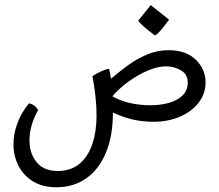

<svg xmlns="http://www.w3.org/2000/svg" viewBox="-20 -478 882 773"><path d="M207.5 275.9Q151.4 275.9 112.8 252.2Q74.2 228.5 54.2 189Q34.2 149.4 34.2 102.5Q34.2 62 49.6 19.3Q64.9 -23.4 96.7 -62Q120.6 -57.1 133.3 -34.7Q98.6 27.8 98.6 87.4Q98.6 139.6 127.4 175Q156.2 210.4 212.4 210.4Q265.6 210.4 300.3 181.2Q335 151.9 351.8 101.6Q368.7 51.3 368.7 -11.7Q368.7 -47.9 365.2 -80.8Q361.8 -113.8 357.9 -138.2Q354 -162.6 352.1 -171.4Q366.7 -181.2 385.3 -189.9Q403.8 -198.7 418.9 -201.2Q420.4 -197.8 423.1 -183.3Q425.8 -168.9 426.8 -161.1Q456.5 -186.5 492.4 -213.1Q528.3 -239.7 570.1 -257.8Q611.8 -275.9 658.7 -275.9Q729.5 -275.9 768.6 -237.3Q807.6 -198.7 807.6 -146Q807.6 -100.6 779.8 -64.7Q752 -28.8 704.6 -8.3Q657.2 12.2 599.1 12.2Q553.2 12.2 514.4 3.2Q475.6 -5.9 434.6 -24.9Q434.6 69.8 406.2 137.2Q377.9 204.6 326.9 240.2Q275.9 275.9 207.5 275.9ZM584 -54.2Q625 -54.2 659.4 -63.7Q693.8 -73.2 714.8 -93.5Q735.8 -113.8 735.8 -145.5Q735.8 -179.2 708 -195.1Q680.2 -210.9 649.9 -210.9Q618.7 -210.9 585.4 -198Q552.2 -185.1 521.7 -165.8Q491.2 -146.5 467.8 -126Q444.3 -105.5 432.6 -90.3Q462.9 -72.3 503.4 -63.2Q543.9 -54.2 584 -54.2ZM603.5 -335.4Q576.2 -355.5 558.1 -371.6Q540 -387.7 536.6 -395L586.9 -457.5L660.6 -398.9Q617.7 -339.8 603.5 -335.4Z"/></svg>

Font: Harmattan
Style: Regular
Weight: 400
Designer: George W. Nuss III and SIL International
Foundry: SIL International
Version: Version 4.000